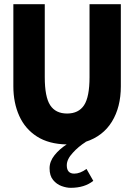

<svg xmlns="http://www.w3.org/2000/svg" viewBox="-20 -680 635 920"><path d="M318.5 220Q298.5 220 275 211.5Q251.5 203 234.5 182.5Q217.5 162 217.5 126.5Q217.5 93.5 241.2 63.8Q265 34 299.5 12Q214 10.5 157.2 -25.8Q100.5 -62 72.2 -124.8Q44 -187.5 44 -266.5V-660H194.5V-310.5Q194.5 -215.5 220.5 -175.8Q246.5 -136 301.5 -136Q356.5 -136 382.8 -175.8Q409 -215.5 409 -310.5V-660H559V-266.5Q559 -166.5 516.2 -97Q473.5 -27.5 390.5 -0.5L391 0Q355 23 329 52Q300 83 300 112Q300 152 336 152Q363.5 152 394.5 129.5L427 186.5Q385.5 220 318.5 220Z"/></svg>

Font: Lucymar Sans
Style: Bold
Weight: 700
Foundry: The League of Moveable Type (original font) / Main changes by Cristiano Sobral with portions from Mirco Monsees
Version: Version 2.001;August 30, 2020;FontCreator 13.0.0.2681 64-bit